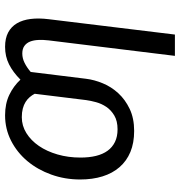

<svg xmlns="http://www.w3.org/2000/svg" viewBox="4 -558 726 775"><g transform="rotate(-90 367.5 -171.0)"><path d="M376 -394.5Q370.5 -405 362.5 -414.5Q354.5 -424 343 -431.2Q331.5 -438.5 316.2 -442.5Q301 -446.5 281.5 -446.5Q247 -446.5 217.2 -428Q187.5 -409.5 165.5 -377.5Q143.5 -345.5 131 -302.2Q118.5 -259 118.5 -209.5Q118.5 -175 125.2 -147.2Q132 -119.5 146 -100.2Q160 -81 181.5 -70.5Q203 -60 232.5 -60Q266 -60 288 -73Q310 -86 323 -105.2Q336 -124.5 342 -146.5Q348 -168.5 350.5 -187ZM436.5 -187Q432.5 -154 418.2 -119.5Q404 -85 378.2 -57Q352.5 -29 314.8 -11Q277 7 226 7Q177.5 7 141 -8.2Q104.5 -23.5 79.8 -52Q55 -80.5 42.5 -120.8Q30 -161 30 -211Q30 -272.5 49.8 -327.5Q69.5 -382.5 104.2 -424Q139 -465.5 186.5 -489.8Q234 -514 289 -514Q336 -514 371.5 -497Q407 -480 433 -452Q463 -482 494.8 -498Q526.5 -514 565.5 -514Q600 -514 623.5 -501.5Q647 -489 660.5 -466Q674 -443 678 -410.5Q682 -378 677 -338L615 171.5H529L591.5 -338Q594 -359.5 593.2 -378.8Q592.5 -398 586.8 -412.8Q581 -427.5 569.2 -436Q557.5 -444.5 538.5 -444.5Q519 -444.5 500.5 -435.2Q482 -426 464 -410.5V-410Z"/></g></svg>

Font: Lato 2
Style: Italic
Weight: 400
Italic angle: -7°
Designer: Lukasz Dziedzic with Adam Twardoch and Botio Nikoltchev
Foundry: tyPoland Lukasz Dziedzic
Version: Version 2.015; 2015-08-06; http://www.latofonts.com/